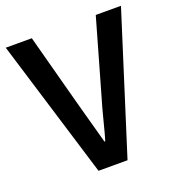

<svg xmlns="http://www.w3.org/2000/svg" viewBox="-125 -753 786 852"><g transform="rotate(-20 268.0 -327.0)"><path d="M196 0 -4 -654H119L207 -325Q217 -288 226.5 -253.5Q236 -219 245.5 -184.5Q255 -150 265 -113H269Q280 -150 288.5 -184.5Q297 -219 306.5 -253.5Q316 -288 327 -325L421 -654H540L333 0Z"/></g></svg>

Font: Mada SemiBold
Style: Regular
Weight: 600
Designer: Khaled Hosny
Version: Version 1.5